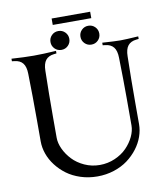

<svg xmlns="http://www.w3.org/2000/svg" viewBox="-97 -996 927 1078"><g transform="rotate(-10 366.0 -457.0)"><path d="M651.4 -366.2V-246.6Q651.4 -210.9 638.9 -175.5Q626.5 -140.1 602.1 -108.2Q577.6 -76.2 544.4 -51.5Q511.2 -26.9 466.3 -12.2Q421.4 2.4 371.1 2.4Q320.8 2.4 275.9 -12.2Q231 -26.9 197.8 -51.5Q164.6 -76.2 140.1 -108.2Q115.7 -140.1 103.3 -175.5Q90.8 -210.9 90.8 -246.6V-366.2Q90.8 -505.4 87.9 -632.3Q87.4 -672.9 71.5 -692.9Q55.7 -712.9 23.4 -716.3L9.8 -717.8V-732.4Q84.5 -727.5 136.7 -727.5Q189 -727.5 263.7 -732.4V-717.8L250 -716.3Q217.8 -712.9 201.9 -692.9Q186 -672.9 185.5 -632.3Q182.6 -505.4 182.6 -366.2V-251.5Q182.6 -220.7 198.2 -187Q213.9 -153.3 241 -124.5Q268.1 -95.7 308.8 -77.1Q349.6 -58.6 395.5 -58.6Q441.4 -58.6 482.2 -76.4Q522.9 -94.2 550 -122.1Q577.1 -149.9 592.8 -182.9Q608.4 -215.8 608.4 -246.6V-403.8Q608.4 -505.4 605.5 -632.3Q605 -672.9 589.1 -692.9Q573.2 -712.9 541 -716.3L527.3 -717.8V-732.4Q602.1 -727.5 629.9 -727.5Q657.7 -727.5 732.4 -732.4V-717.8L718.8 -716.3Q686.5 -712.9 670.7 -692.9Q654.8 -672.9 654.3 -632.3Q651.4 -505.4 651.4 -366.2ZM257.3 -748Q241.7 -763.7 241.7 -786.1Q241.7 -808.6 257.3 -824.2Q272.9 -839.8 295.4 -839.8Q317.9 -839.8 333.5 -824.2Q349.1 -808.6 349.1 -786.1Q349.1 -763.7 333.5 -748Q317.9 -732.4 295.4 -732.4Q272.9 -732.4 257.3 -748ZM428.2 -748Q412.6 -763.7 412.6 -786.1Q412.6 -808.6 428.2 -824.2Q443.8 -839.8 466.3 -839.8Q488.8 -839.8 504.4 -824.2Q520 -808.6 520 -786.1Q520 -763.7 504.4 -748Q488.8 -732.4 466.3 -732.4Q443.8 -732.4 428.2 -748ZM490.7 -915.5V-878.9H271V-915.5Z"/></g></svg>

Font: Flanker
Style: Regular
Weight: 400
Designer: Flanker
Foundry: Flanker
Version: Version 2.027